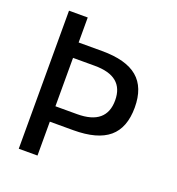

<svg xmlns="http://www.w3.org/2000/svg" viewBox="-114 -697 728 790"><g transform="rotate(20 250.0 -302.0)"><path d="M136.7 -427.7V-215.8H231.4Q295.9 -215.8 327.6 -242.7Q359.4 -269.5 359.4 -322.3Q359.4 -375 327.6 -401.4Q295.9 -427.7 231.4 -427.7ZM54.7 -604.5H136.7V-495.1H239.3Q344.7 -495.1 395 -452.6Q445.3 -410.2 445.3 -322.3Q445.3 -233.4 395 -190.9Q344.7 -148.4 239.3 -148.4H136.7V0H54.7Z"/></g></svg>

Font: BabelStone Pseudographica Colour
Style: Regular
Weight: 400
Designer: Andrew West
Foundry: BabelStone
Version: Version 16.0.0